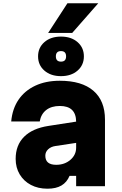

<svg xmlns="http://www.w3.org/2000/svg" viewBox="-20 -1130 740 1165"><path d="M402 -63Q386 -24 353 -4.5Q320 15 268 15Q211 15 167.5 -8Q124 -31 99.5 -72Q75 -113 75 -166Q75 -249 126 -300Q177 -351 274 -366L442 -392Q441 -487 343 -487Q292 -487 260.5 -462.5Q229 -438 221 -393H48Q55 -470 92.5 -525Q130 -580 194 -610Q258 -640 343 -640Q476 -640 546.5 -579.5Q617 -519 617 -404V0H442V-63ZM255 -185Q255 -130 321 -130Q372 -130 407 -160Q442 -190 442 -234V-263L316 -244Q289 -240 272 -224Q255 -208 255 -185ZM350 -668Q288 -668 249.5 -701.5Q211 -735 211 -788Q211 -841 249.5 -874.5Q288 -908 350 -908Q412 -908 450.5 -874.5Q489 -841 489 -788Q489 -735 450.5 -701.5Q412 -668 350 -668ZM350 -756Q381 -756 381 -788Q381 -820 350 -820Q319 -820 319 -788Q319 -756 350 -756ZM272 -930 389 -1110H576L418 -930Z"/></svg>

Font: Martian Mono ExtraBold
Style: Regular
Weight: 800
Monospace: yes
Designer: Roman Shamin
Foundry: Evil Martians
Version: Version 1.000; ttfautohint (v1.8.4.7-5d5b)